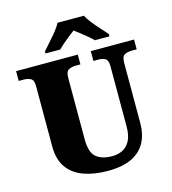

<svg xmlns="http://www.w3.org/2000/svg" viewBox="-133 -1039 1035 1157"><g transform="rotate(-15 384.5 -460.5)"><path d="M396 10Q313 10 248 -13Q183 -36 146.5 -86.5Q110 -137 110 -219V-597Q110 -634 91 -643.5Q72 -653 46 -653H17V-714H402V-653H373Q347 -653 328.5 -643Q310 -633 310 -593V-210Q310 -128 345.5 -98.5Q381 -69 446 -69Q481 -69 510 -83.5Q539 -98 556.5 -131Q574 -164 574 -219V-597Q574 -634 556.5 -643.5Q539 -653 512 -653H483V-714H753V-653H723Q696 -653 677.5 -643Q659 -633 659 -593V-217Q659 -150 632.5 -99Q606 -48 548.5 -19Q491 10 396 10ZM216 -784Q232 -803 255.5 -829Q279 -855 301 -882Q323 -909 333 -931H498Q509 -909 530.5 -882Q552 -855 576 -829Q600 -803 615 -784V-771H524Q514 -782 493.5 -799Q473 -816 451.5 -833Q430 -850 415 -861Q400 -850 378.5 -833Q357 -816 337.5 -799Q318 -782 307 -771H216Z"/></g></svg>

Font: Noto Serif Ethiopic Black
Style: Regular
Weight: 900
Designer: Monotype Design Team
Foundry: Monotype Imaging Inc.
Version: Version 2.102; ttfautohint (v1.8.4.7-5d5b)